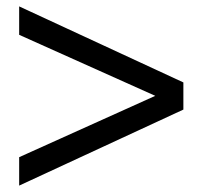

<svg xmlns="http://www.w3.org/2000/svg" viewBox="-20 -625 629 601"><path d="M554 -282V-367L40 -605V-516L466 -325L40 -133V-44Z"/></svg>

Font: Hibana SubMedium
Style: Regular
Weight: 500
Width: 6
Designer: pygmalion
Foundry: ybstudio
Version: Version 0.930;hotconv 1.0.109;makeotfexe 2.5.65596